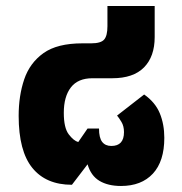

<svg xmlns="http://www.w3.org/2000/svg" viewBox="-20 -604 606 638"><path d="M382 14Q339 14 310.5 -3Q282 -20 271 -58L219 10Q133 10 87.5 -46Q42 -102 42 -219Q42 -286 60.5 -340.5Q79 -395 124.5 -427.5Q170 -460 254 -460H283Q315 -460 326 -472.5Q337 -485 337 -517V-584H494V-481Q494 -416 458.5 -380Q423 -344 353 -344H287Q239 -344 215.5 -313.5Q192 -283 192 -229Q192 -179 208.5 -157.5Q225 -136 240 -132L271 -177H309Q309 -146 319.5 -132.5Q330 -119 350 -119Q392 -119 392 -165Q392 -185 383.5 -199Q375 -213 369 -220L459 -290Q496 -264 511 -227.5Q526 -191 526 -146Q526 -68 488 -27Q450 14 382 14Z"/></svg>

Font: Noto Sans Thai UI ExtBd
Style: Regular
Weight: 800
Designer: Monotype Design Team
Foundry: Monotype Imaging Inc.
Version: Version 2.000